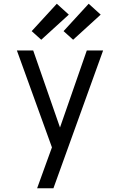

<svg xmlns="http://www.w3.org/2000/svg" viewBox="-20 -1004 640 1024"><path d="M178 0Q191 -35 203.5 -70.5Q216 -106 229 -141L257 -218L70 -735H157L300 -324L443 -735H530L265 0ZM370 -792 319 -838 453 -984 517 -926ZM200 -792 149 -838 283 -984 347 -926Z"/></svg>

Font: Iosevka Custom Extended
Style: Regular
Weight: 400
Width: 7
Monospace: yes
Designer: Belleve Invis
Foundry: Belleve Invis
Version: Version 11.2.4; ttfautohint (v1.8.4)